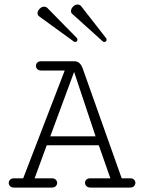

<svg xmlns="http://www.w3.org/2000/svg" viewBox="-20 -849 645 869"><path d="M451.2 -659.2Q447.8 -659.2 445.8 -661.1L308.1 -785.2Q301.3 -790 301.3 -798.8Q301.3 -809.1 310.5 -818.8Q319.8 -828.6 331.1 -828.6Q339.8 -828.6 346.7 -821.8L459.5 -677.2Q462.4 -674.3 462.4 -669.9Q462.4 -659.2 451.2 -659.2ZM319.3 -659.2Q315.9 -659.2 314 -661.1L156.7 -775.4Q149.9 -780.3 149.9 -789.1Q149.9 -799.3 159.2 -809.1Q168.5 -818.8 179.7 -818.8Q188.5 -818.8 195.3 -812L327.6 -677.2Q330.6 -674.3 330.6 -669.9Q330.6 -659.2 319.3 -659.2ZM43.9 0Q31.7 0 25.6 -6.6Q19.5 -13.2 19.5 -21Q19.5 -28.8 25.4 -35.4Q31.2 -42 43.5 -42H85L272.9 -529.8H167Q154.8 -529.8 148.7 -536.4Q142.6 -543 142.6 -550.8Q142.6 -558.6 148.4 -565.2Q154.3 -571.8 166.5 -571.8H314.5Q331.5 -571.8 340.6 -562.3Q349.6 -552.7 354 -540L530.8 -42H569.3Q581.1 -42 586.9 -35.6Q592.8 -29.3 592.8 -21.5Q592.8 -13.7 586.7 -6.8Q580.6 0 568.4 0H389.6Q377.4 0 371.1 -6.8Q364.7 -13.7 364.7 -21.5Q364.7 -29.3 370.6 -35.6Q376.5 -42 388.7 -42H479.5L427.2 -191.4H191.4L136.7 -42H214.4Q226.6 -42 232.7 -35.4Q238.8 -28.8 238.8 -21Q238.8 -13.2 232.7 -6.6Q226.6 0 213.9 0ZM207.5 -231.9H412.6L315.4 -523.4Z"/></svg>

Font: Cutive Mono
Style: Regular
Weight: 400
Designer: Vernon Adams
Foundry: Vernon Adams
Version: Version 1.110; ttfautohint (v1.8.4.7-5d5b)